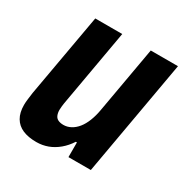

<svg xmlns="http://www.w3.org/2000/svg" viewBox="-130 -636 734 758"><g transform="rotate(30 236.5 -257.5)"><path d="M134 12Q97 12 71.5 1Q46 -10 32.5 -33Q19 -56 19 -91Q19 -104 21 -118.5Q23 -133 25 -149L92 -527H215L153 -175Q152 -167 151 -159.5Q150 -152 150 -144Q150 -130 154.5 -119.5Q159 -109 169 -104.5Q179 -100 193 -100Q210 -100 226 -108.5Q242 -117 255 -133Q268 -149 277.5 -173Q287 -197 292 -227L345 -527H469L376 0H274V-67H269Q253 -42 231.5 -24Q210 -6 185.5 3Q161 12 134 12Z"/></g></svg>

Font: Archivo Condensed
Style: Bold Italic
Weight: 700
Width: 3
Italic angle: -10°
Designer: Hector Gatti
Foundry: Omnibus-Type
Version: Version 2.001